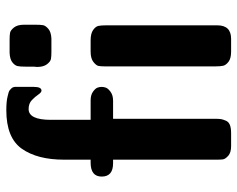

<svg xmlns="http://www.w3.org/2000/svg" viewBox="-94 -680 773 626"><g transform="rotate(-90 293.0 -366.5)"><path d="M30.8 -421.9Q30.8 -458 76.2 -458H85.9V-544.9Q85.9 -631.8 121.6 -682.4Q157.2 -732.9 247.1 -732.9Q261.2 -732.9 272.2 -731.9Q283.2 -731 291 -729Q298.8 -727.1 304.4 -725.6Q310.1 -724.1 313.5 -720.9Q316.9 -717.8 318.8 -715.8Q320.8 -713.9 322 -710.4Q323.2 -707 323.2 -705.6Q323.2 -704.1 323.2 -702.1V-699.2V-643.1Q323.2 -618.2 311 -618.2Q305.2 -618.2 298.1 -628.7Q291 -639.2 280 -649.7Q269 -660.2 251 -660.2Q215.8 -660.2 215.8 -587.9V-458H278.8Q296.9 -458 307.4 -450.4Q317.9 -442.9 320.6 -436Q323.2 -429.2 323.2 -422.1Q323.2 -415 320.6 -408Q317.9 -400.9 306.9 -392.8Q295.9 -384.8 277.8 -384.8H219.2V-51.8Q219.2 -38.6 218 -32.2Q216.8 -25.9 212.9 -16.8Q209 -7.8 199 -3.9Q189 0 171.9 0H129.9Q108.9 0 98.4 -9.5Q87.9 -19 86.9 -26.6Q85.9 -34.2 85.9 -45.9V-384.8H74.2Q30.8 -384.8 30.8 -421.9ZM388.2 -632.8Q388.2 -633.8 388.7 -637.9Q389.2 -642.1 389.2 -643.1V-669.9Q389.2 -688 391.1 -696.5Q393.1 -705.1 403.1 -713.1Q413.1 -721.2 434.1 -722.2H477.1Q491.2 -722.2 499.5 -720.7Q507.8 -719.2 516.8 -708Q525.9 -696.8 525.9 -674.8V-639.2Q525.9 -621.1 524.4 -613Q522.9 -605 512.5 -595.9Q502 -586.9 481 -585.9H437Q422.9 -585.9 414.3 -587.4Q405.8 -588.9 397 -600.3Q388.2 -611.8 388.2 -632.8ZM390.1 -49.8V-413.1Q390.1 -425.3 391.6 -432.6Q393.1 -439.9 404.5 -449Q416 -458 438 -458H475.1Q497.1 -458 508.5 -450Q520 -441.9 522 -432.9Q523.9 -423.8 523.9 -408.2V-44.9Q523.9 0 480 0H438Q416 0 405 -8.5Q394 -17.1 392.1 -25.9Q390.1 -34.7 390.1 -49.8Z"/></g></svg>

Font: CMU Sans Serif
Style: Bold
Weight: 700
Version: Version 0.7.0